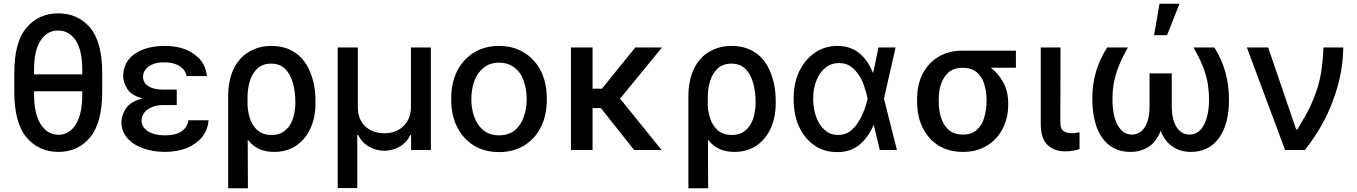

<svg xmlns="http://www.w3.org/2000/svg" viewBox="-20 -797 7211 1020"><path d="M459 -68Q396 10 290 10Q186 10 120 -68Q56 -145 56 -310V-410Q56 -573 120 -649Q185 -726 289 -726Q394 -726 459 -650Q523 -572 523 -410V-310Q523 -145 459 -68ZM382 -583Q346 -635 289 -635Q230 -635 196 -582Q161 -531 161 -427V-402H417V-427Q417 -530 382 -583ZM161 -312V-293Q161 -192 197 -136Q233 -81 290 -81Q348 -81 382 -135Q417 -190 417 -293V-312Z M765 -216Q732 -192 732 -156Q732 -123 765 -100Q799 -78 857 -78Q912 -78 943 -98Q974 -118 981 -158H1088Q1084 -106 1053 -68Q1022 -31 971 -10Q919 10 856 10Q792 10 738 -10Q684 -30 655 -65Q625 -101 625 -148Q625 -185 649 -221Q674 -258 737 -274Q677 -291 656 -325Q636 -357 634 -393Q636 -470 696 -511Q758 -553 855 -553Q951 -553 1010 -510Q1072 -468 1079 -393H971Q965 -426 934 -446Q902 -466 853 -466Q801 -466 770 -444Q740 -422 740 -389Q740 -358 767 -340Q795 -321 849 -321H919V-285V-239H849Q799 -239 765 -216Z M1222 -432Q1251 -492 1303 -522Q1356 -553 1421 -553Q1498 -553 1551 -515Q1603 -478 1629 -411Q1656 -345 1656 -259V-249Q1656 -173 1629 -114Q1601 -55 1553 -23Q1504 10 1436 10Q1388 10 1354 -7Q1322 -22 1296 -55L1297 203H1192V-283Q1192 -372 1222 -432ZM1308 -167Q1320 -130 1348 -105Q1376 -80 1423 -80Q1468 -80 1495 -104Q1523 -127 1536 -166Q1549 -208 1549 -249V-259Q1549 -313 1535 -360Q1521 -406 1494 -432Q1466 -459 1420 -459Q1376 -459 1347 -433Q1318 -404 1307 -365Q1295 -325 1295 -279V-237Q1297 -201 1308 -167Z M1881 -545V-226Q1881 -165 1919 -127Q1959 -89 2022 -89Q2085 -89 2124 -128Q2163 -166 2163 -226V-545H2269V0H2164V-80H2160Q2141 -40 2103 -18Q2064 4 2022 4Q1979 4 1940 -18Q1902 -40 1883 -80H1878V202H1774V-545Z M2497 -24Q2440 -60 2408 -123Q2377 -185 2377 -270Q2377 -356 2408 -419Q2442 -484 2497 -517Q2554 -553 2631 -553Q2708 -553 2765 -517Q2822 -482 2854 -419Q2885 -356 2885 -270Q2885 -185 2854 -123Q2824 -61 2765 -24Q2707 11 2631 11Q2555 11 2497 -24ZM2714 -104Q2747 -131 2762 -175Q2778 -217 2778 -271Q2778 -323 2762 -367Q2747 -412 2714 -437Q2681 -464 2631 -464Q2582 -464 2549 -437Q2517 -412 2500 -367Q2484 -323 2484 -271Q2484 -217 2500 -175Q2516 -131 2549 -104Q2583 -78 2631 -78Q2680 -78 2714 -104Z M3178 -326 3355 -545H3497L3274 -273L3495 0H3349L3172 -223H3128V0H3013V-545H3128V-326Z M3667 -432Q3696 -492 3748 -522Q3801 -553 3866 -553Q3943 -553 3996 -515Q4048 -478 4074 -411Q4101 -345 4101 -259V-249Q4101 -173 4074 -114Q4046 -55 3998 -23Q3949 10 3881 10Q3833 10 3799 -7Q3767 -22 3741 -55L3742 203H3637V-283Q3637 -372 3667 -432ZM3753 -167Q3765 -130 3793 -105Q3821 -80 3868 -80Q3913 -80 3940 -104Q3968 -127 3981 -166Q3994 -208 3994 -249V-259Q3994 -313 3980 -360Q3966 -406 3939 -432Q3911 -459 3865 -459Q3821 -459 3792 -433Q3763 -404 3752 -365Q3740 -325 3740 -279V-237Q3742 -201 3753 -167Z M4305 -26Q4254 -61 4224 -126Q4196 -189 4196 -273Q4196 -355 4226 -418Q4256 -480 4309 -517Q4362 -553 4429 -553Q4499 -553 4547 -513Q4593 -473 4617 -411H4619L4647 -545H4738L4676 -273L4745 0H4654L4622 -133H4621Q4593 -68 4547 -29Q4499 11 4429 11Q4355 11 4305 -26ZM4573 -333Q4562 -368 4545 -395Q4527 -423 4501 -443Q4475 -462 4437 -462Q4396 -462 4366 -438Q4335 -414 4318 -371Q4300 -328 4300 -272Q4300 -218 4317 -173Q4333 -130 4363 -105Q4391 -80 4432 -80Q4469 -80 4495 -99Q4521 -118 4540 -149Q4558 -177 4571 -212Q4583 -244 4589 -271V-273V-274Q4583 -303 4573 -333Z M4880 -402Q4911 -463 4964 -494Q5017 -528 5095 -528H5377V-437H5244Q5286 -405 5311 -357Q5336 -310 5336 -249V-239Q5336 -172 5308 -116Q5280 -59 5226 -25Q5171 10 5096 10Q5019 10 4964 -25Q4910 -60 4880 -122Q4852 -181 4852 -259V-270Q4852 -345 4880 -402ZM4980 -170Q4994 -129 5021 -106Q5050 -82 5096 -82Q5141 -82 5168 -106Q5197 -131 5208 -170Q5221 -214 5221 -259V-270Q5221 -311 5208 -353Q5197 -389 5168 -414Q5139 -437 5095 -437Q5050 -437 5021 -414Q4994 -391 4980 -353Q4967 -315 4967 -270V-259Q4967 -209 4980 -170Z M5631 -100Q5649 -89 5674 -89Q5690 -89 5698 -91Q5702 -92 5706.5 -93Q5711 -94 5715 -94V-5Q5701 0 5683 3Q5666 7 5638 7Q5580 7 5545 -27Q5509 -60 5509 -141V-545H5614L5613 -147Q5613 -111 5631 -100Z M5922 -442Q5905 -398 5897 -355Q5890 -316 5890 -270Q5890 -181 5918 -132Q5945 -82 5993 -82Q6036 -82 6061 -121Q6087 -159 6087 -234V-407H6205V-234Q6205 -161 6231 -121Q6257 -82 6299 -82Q6348 -82 6375 -132Q6403 -183 6403 -270Q6403 -306 6396 -355Q6388 -398 6371 -442Q6352 -491 6320 -545H6431Q6509 -423 6509 -268Q6509 -137 6456 -64Q6402 10 6307 10Q6249 10 6208 -19Q6167 -48 6146 -102Q6125 -47 6085 -19Q6042 10 5985 10Q5890 10 5836 -64Q5783 -138 5783 -275Q5783 -424 5862 -545H5972Q5940 -489 5922 -442ZM6246 -777 6180 -610H6111L6140 -777Z M6717 -545 6866 -109H6872Q6916 -181 6940 -230Q6967 -289 6981 -336Q6996 -387 7002 -438Q7009 -489 7011 -545H7116Q7115 -408 7063 -267Q7012 -126 6912 0H6807L6604 -545Z"/></svg>

Font: Sinter Medium
Style: Regular
Weight: 500
Foundry: Adobe & rsms
Version: Version 1.000